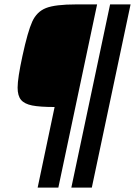

<svg xmlns="http://www.w3.org/2000/svg" viewBox="-20 -708 613 872"><path d="M60 -310Q60 -353 82 -454Q106 -565 126.5 -610Q147 -655 189 -671.5Q231 -688 326 -688H421L245 144H151L228 -222Q161 -222 126 -229Q91 -236 75.5 -254.5Q60 -273 60 -310ZM304 144 480 -688H573L397 144Z"/></svg>

Font: Saira Semi Condensed SemiBold
Style: Italic
Weight: 600
Width: 4
Italic angle: -12°
Designer: Hector Gatti with collaboration of the Omnibus-Type team
Foundry: Omnibus-Type
Version: Version 1.001; ttfautohint (v1.8)